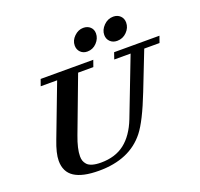

<svg xmlns="http://www.w3.org/2000/svg" viewBox="-149 -1043 1271 1222"><g transform="rotate(-20 487.0 -432.5)"><path d="M710.9 -724.1Q682.1 -724.1 663.8 -741.9Q645.5 -759.8 645.5 -787.1Q645.5 -821.3 673.3 -849.6Q701.2 -877.9 738.3 -877.9Q767.1 -877.9 785.4 -860.1Q803.7 -842.3 803.7 -814.5Q803.7 -779.3 776.6 -751.7Q749.5 -724.1 710.9 -724.1ZM509.3 -725.1Q481.4 -725.1 463.6 -742.9Q445.8 -760.7 445.8 -788.1Q445.8 -822.8 473.4 -849.4Q501 -876 534.7 -876Q563.5 -876 581.5 -859.1Q599.6 -842.3 599.6 -815.4Q599.6 -780.8 573.2 -752.9Q546.9 -725.1 509.3 -725.1ZM319.8 13.2Q209 13.2 154.1 -22.5Q99.1 -58.1 99.1 -133.8Q99.1 -184.1 130.9 -266.1L265.1 -619.1H153.8L169.4 -663.1H525.9L510.3 -619.1H407.2L266.6 -245.6Q236.3 -165.5 236.3 -114.3Q236.3 -97.2 240.7 -84Q245.1 -70.8 256.3 -58.1Q267.6 -45.4 291 -38.3Q314.5 -31.2 349.1 -31.2Q446.3 -31.2 510 -80.8Q573.7 -130.4 612.3 -229L762.7 -619.1H651.9L667 -663.1H974.1L958.5 -619.1H855L753.9 -360.8Q686 -187.5 633.3 -120.6Q528.3 13.2 319.8 13.2Z"/></g></svg>

Font: Elstob 6pt
Style: Italic
Weight: 700
Italic angle: -20°
Designer: Peter S. Baker
Version: Version 1.015